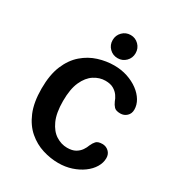

<svg xmlns="http://www.w3.org/2000/svg" viewBox="-193 -946 1006 1083"><g transform="rotate(30 309.5 -405.0)"><path d="M347.5 10Q296.5 10 245 -6Q193.5 -22 150.8 -58.5Q108 -95 82.2 -156.2Q56.5 -217.5 56.5 -307Q56.5 -397.5 82.2 -458.5Q108 -519.5 150.8 -556.2Q193.5 -593 245 -609Q296.5 -625 347.5 -625Q393.5 -625 433.8 -611.8Q474 -598.5 504.8 -575.8Q535.5 -553 552.5 -524.5Q569.5 -496 569.5 -465.5Q569.5 -439 552.2 -423Q535 -407 511 -407Q482 -407 470.2 -419.8Q458.5 -432.5 451 -450Q445.5 -467 433.5 -484.2Q421.5 -501.5 401 -513.5Q380.5 -525.5 347.5 -525.5Q309.5 -525.5 274.8 -503.2Q240 -481 218.2 -433Q196.5 -385 196.5 -307Q196.5 -229.5 218.2 -181.5Q240 -133.5 274.8 -111.5Q309.5 -89.5 347.5 -89.5Q380.5 -89.5 401 -101.2Q421.5 -113 433.5 -130.5Q445.5 -148 451 -164.5Q458.5 -182 470.2 -195Q482 -208 511 -208Q535 -208 552.2 -191.8Q569.5 -175.5 569.5 -149.5Q569.5 -119 552.2 -90.2Q535 -61.5 504.2 -39Q473.5 -16.5 433.2 -3.2Q393 10 347.5 10ZM342 -669.5Q310.5 -669.5 288.8 -691.2Q267 -713 267 -744.5Q267 -776 288.8 -798Q310.5 -820 342 -820Q373 -820 394.8 -798Q416.5 -776 416.5 -744.5Q416.5 -713 394.8 -691.2Q373 -669.5 342 -669.5Z"/></g></svg>

Font: Sono Monospace SemiBold
Style: Regular
Weight: 600
Designer: Tyler Finck
Foundry: Tyler Finck
Version: Version 2.112